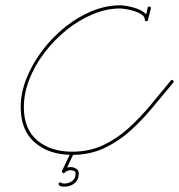

<svg xmlns="http://www.w3.org/2000/svg" viewBox="-20 -578 675 724"><path d="M549 -546Q546 -535 543.5 -524.5Q541 -514 538 -503Q537 -497 531 -499Q525 -500 527 -506Q532 -527 537 -549Q538 -554 544 -553Q550 -552 549 -546ZM532 -498Q526 -498 526 -504Q526 -515 514.5 -523Q503 -531 487 -536Q471 -541 455.5 -543.5Q440 -546 433 -546Q381 -546 329 -524Q277 -502 230.5 -464.5Q184 -427 147.5 -379Q111 -331 90.5 -278.5Q70 -226 70 -174Q70 -91 120.5 -48.5Q171 -6 252 -6Q317 -6 369 -30.5Q421 -55 465 -95Q509 -135 548 -182Q587 -229 624 -274Q627 -279 632 -275Q637 -271 633 -266Q595 -221 555.5 -173Q516 -125 471 -84.5Q426 -44 372 -19Q318 6 252 6Q166 6 112 -40Q58 -86 58 -174Q58 -227 79.5 -281.5Q101 -336 138 -385.5Q175 -435 223 -474Q271 -513 325 -535.5Q379 -558 433 -558Q443 -558 460.5 -555Q478 -552 496 -545.5Q514 -539 526 -529Q538 -519 538 -504Q538 -498 532 -498ZM257 3Q249 20 241 37Q233 54 225 72Q223 76 217 73Q212 69 215 65Q227 52 247 52Q257 52 267 58Q277 64 277 76Q277 100 261 113Q245 126 222 126Q217 126 212 125Q207 124 203 121Q199 117 202 112Q206 108 211 111Q213 113 216.5 113.5Q220 114 222 114Q240 114 252.5 104.5Q265 95 265 76Q265 69 258.5 66.5Q252 64 247 64Q232 64 224 73Q221 77 217 74Q212 71 214 66Q231 30 247 -3Q249 -8 255 -5Q260 -3 257 3Z"/></svg>

Font: FRB American Cursive Guidelines Thin
Style: Italic
Weight: 100
Italic angle: -25°
Version: Version 2.0;Modular Font Editor K font №1